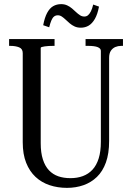

<svg xmlns="http://www.w3.org/2000/svg" viewBox="-20 -899 639 929"><path d="M177 -206Q177 -160 187.5 -127.5Q198 -95 217 -75Q236 -55 262 -46Q288 -37 321 -37Q354 -37 381 -47Q408 -57 427.5 -78Q447 -99 457.5 -132.5Q468 -166 468 -213V-653Q468 -659 464 -663.5Q460 -668 452.5 -671Q445 -674 433.5 -675.5Q422 -677 409 -677H394V-710H575V-677H566Q551 -677 538 -671.5Q525 -666 516.5 -653.5Q508 -641 508 -619V-217Q508 -156 492.5 -113Q477 -70 449 -43Q421 -16 384 -3Q347 10 304 10Q259 10 220 -3Q181 -16 152 -43Q123 -70 106.5 -111.5Q90 -153 90 -211V-642Q90 -663 72.5 -670Q55 -677 30 -677H24V-710H244V-677H236Q227 -677 216 -676.5Q205 -676 196 -674.5Q187 -673 182 -671.5Q177 -670 177 -667ZM371 -765Q354 -765 341 -771Q328 -777 317.5 -786Q307 -795 297.5 -804Q288 -813 279 -819Q270 -825 260 -825Q249 -825 241.5 -819Q234 -813 228.5 -800Q223 -787 218 -767L189 -777Q196 -814 208 -836.5Q220 -859 237 -869Q254 -879 276 -879Q292 -879 305 -873Q318 -867 328.5 -858Q339 -849 348.5 -840Q358 -831 367.5 -825Q377 -819 388 -819Q398 -819 405.5 -825Q413 -831 419.5 -843.5Q426 -856 431 -877L459 -867Q452 -830 439 -807.5Q426 -785 409 -775Q392 -765 371 -765Z"/></svg>

Font: Roboto Serif 120pt ExtraCondensed
Style: Regular
Weight: 400
Width: 2
Designer: Greg Gazdowicz
Foundry: Commercial Type
Version: Version 1.008